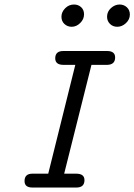

<svg xmlns="http://www.w3.org/2000/svg" viewBox="-20 -839 601 859"><path d="M89.8 -28.8Q89.8 -62 125 -62H195.8L316.9 -548.8H264.2Q227.1 -548.8 227.1 -578.1Q227.1 -611.3 264.2 -610.8H459Q495.1 -610.8 495.1 -582Q495.1 -549.8 460 -548.8H389.2L267.1 -62H320.8Q357.9 -62 357.9 -33.2Q357.9 0 321.8 0H125Q89.8 0 89.8 -28.8ZM254.9 -764.2Q254.9 -785.2 271.5 -802Q288.1 -818.8 311 -818.8Q330.1 -818.8 343 -806.9Q356 -794.9 356 -774.9Q356 -752.9 338.9 -736.1Q321.8 -719.2 300.8 -719.2Q281.7 -719.2 268.3 -731.7Q254.9 -744.1 254.9 -764.2ZM459 -764.2Q459 -787.1 476.6 -803Q494.1 -818.8 515.1 -818.8Q534.2 -818.8 547.6 -806.4Q561 -793.9 561 -773.9Q561 -752 543.5 -735.6Q525.9 -719.2 504.9 -719.2Q484.9 -719.2 471.9 -732.2Q459 -745.1 459 -764.2Z"/></svg>

Font: CMU Typewriter Text Variable Width
Style: Italic
Weight: 500
Italic angle: -14.04°
Version: Version 0.7.0